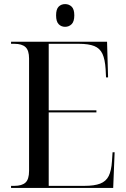

<svg xmlns="http://www.w3.org/2000/svg" viewBox="-20 -918 617 938"><path d="M34 0V-10H50Q87 -10 104.5 -26Q122 -42 122 -83V-632Q122 -672 104.5 -688Q87 -704 50 -704H34V-714H503L508 -540H498L496 -580Q493 -628 480.5 -655Q468 -682 440.5 -693Q413 -704 365 -704H218V-379H451V-369H218V-10H392Q441 -10 469.5 -21Q498 -32 511 -58Q524 -84 527 -130L530 -174H540L533 0ZM298 -787Q279 -787 266.5 -800Q254 -813 254 -843Q254 -873 266.5 -885.5Q279 -898 298 -898Q317 -898 330 -885.5Q343 -873 343 -843Q343 -813 330 -800Q317 -787 298 -787Z"/></svg>

Font: Noto Serif Display SemiCondensed
Style: Regular
Weight: 400
Width: 4
Designer: Monotype Design Team
Foundry: Monotype Imaging Inc.
Version: Version 2.009